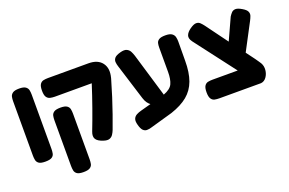

<svg xmlns="http://www.w3.org/2000/svg" viewBox="-98 -938 2206 1468"><g transform="rotate(-20 1005.5 -204.0)"><path d="M124 9Q87 9 71.5 -2Q56 -13 52.5 -30.5Q49 -48 49 -67V-509Q49 -528 52.5 -545Q56 -562 72 -573.5Q88 -585 125 -585Q161 -585 177 -573.5Q193 -562 196.5 -544.5Q200 -527 200 -508V-66Q200 -47 196.5 -29.5Q193 -12 177 -1.5Q161 9 124 9Z M595 10Q551 -4 537.5 -26.5Q524 -49 538 -85Q568 -162 600.5 -253.5Q633 -345 661 -433H361Q342 -433 324 -437Q306 -441 295 -457Q284 -473 284 -509Q284 -546 295 -562Q306 -578 323.5 -581.5Q341 -585 360 -585H689Q765 -585 799 -539.5Q833 -494 814 -422H815L814 -421Q812 -412 809 -404Q792 -344 771.5 -280Q751 -216 729.5 -154.5Q708 -93 689 -43Q682 -25 671.5 -9Q661 7 643 13.5Q625 20 595 10ZM371 184Q334 184 318.5 173Q303 162 299.5 144.5Q296 127 296 107V-265Q296 -284 299.5 -301Q303 -318 319 -329Q335 -340 372 -340Q408 -340 424 -329Q440 -318 443.5 -300.5Q447 -283 447 -264V108Q447 128 443.5 145Q440 162 424 173Q408 184 371 184Z M973 41Q953 47 936 47Q919 47 905 33.5Q891 20 882 -15Q873 -47 880.5 -65Q888 -83 906 -92.5Q924 -102 944 -107L1028 -130Q1016 -139 1005 -154Q994 -169 986 -194L895 -486Q889 -504 887.5 -522Q886 -540 898 -555Q910 -570 946 -580Q981 -590 1000 -581Q1019 -572 1028 -554.5Q1037 -537 1043 -518L1149 -163Q1206 -184 1222.5 -219.5Q1239 -255 1239 -315V-514Q1239 -532 1242.5 -548Q1246 -564 1262 -574.5Q1278 -585 1314 -585Q1350 -585 1366.5 -573.5Q1383 -562 1387.5 -544.5Q1392 -527 1392 -507L1391 -351Q1391 -255 1367 -189.5Q1343 -124 1291.5 -81.5Q1240 -39 1156 -11Z M1539 9Q1519 9 1501.5 5.5Q1484 2 1473 -14.5Q1462 -31 1462 -67Q1462 -104 1473 -120Q1484 -136 1501 -139.5Q1518 -143 1538 -143H1743L1492 -472Q1470 -502 1478.5 -525.5Q1487 -549 1517 -570Q1547 -591 1566.5 -591.5Q1586 -592 1599 -579.5Q1612 -567 1624 -551L1754 -374L1834 -549Q1844 -565 1855.5 -577Q1867 -589 1886 -590Q1905 -591 1937 -572Q1968 -554 1975.5 -536.5Q1983 -519 1977 -502Q1971 -485 1962 -468L1847 -250L1896 -184Q1906 -169 1915 -157Q1924 -145 1931 -133Q1946 -107 1943 -75Q1940 -43 1922.5 -18.5Q1905 6 1878 9H1874Q1871 9 1868 9Z"/></g></svg>

Font: Fredoka SemiBold
Style: Regular
Weight: 600
Designer: Ben Nathan
Foundry: Milena B. Brandão, Ben Nathan
Version: Version 2.001